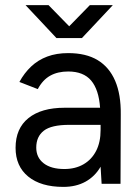

<svg xmlns="http://www.w3.org/2000/svg" viewBox="-20 -720 549 752"><path d="M228 12Q140 12 90.5 -28.5Q41 -69 41 -141Q41 -217 91.5 -257.5Q142 -298 233 -298H372Q367 -369 337 -404.5Q307 -440 247 -440Q206 -440 176.5 -423.5Q147 -407 128 -371L56 -399Q75 -434 102 -459.5Q129 -485 165 -498.5Q201 -512 247 -512Q317 -512 362.5 -484.5Q408 -457 431 -403.5Q454 -350 453 -271L452 0H378L374 -67Q352 -29 315 -8.5Q278 12 228 12ZM232 -58Q275 -58 307 -76.5Q339 -95 356.5 -129Q374 -163 374 -211V-231H251Q181 -231 151.5 -208Q122 -185 122 -142Q122 -103 151 -80.5Q180 -58 232 -58ZM207 -571V-572L332 -700H422L301 -571ZM201 -571 80 -700H170L295 -572V-571Z"/></svg>

Font: Figtree Light
Style: Regular
Weight: 400
Version: Version 2.002